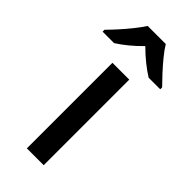

<svg xmlns="http://www.w3.org/2000/svg" viewBox="-292 -810 855 855"><g transform="rotate(45 135.5 -383.0)"><path d="M189 0H83V-539H189ZM192 -766Q205 -744 227.5 -716.5Q250 -689 274.5 -662.5Q299 -636 317 -618V-606H244Q218 -622 189.5 -645Q161 -668 134 -695Q80 -640 26 -606H-46V-618Q-27 -637 -3.5 -663Q20 -689 42 -716.5Q64 -744 78 -766Z"/></g></svg>

Font: Noto Sans Ol Chiki Medium
Style: Regular
Weight: 500
Designer: Monotype Design Team, Lewis McGuffie
Foundry: Monotype Imaging Inc.
Version: Version 2.003; ttfautohint (v1.8.4.7-5d5b)